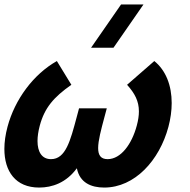

<svg xmlns="http://www.w3.org/2000/svg" viewBox="-31 -830 856 865"><path d="M615.5 -810H514.5L379.3 -615H480.3ZM664.2 -555 541.5 -448C576 -409.6 594.8 -374.8 594.8 -328.1C594.8 -309 591.7 -288 585.2 -264C563 -181 513.8 -113 453.8 -113C422.5 -113 411.2 -131.5 411.2 -162.9C411.2 -196.8 424.3 -245.5 439.4 -302L450.1 -342H325.1L314.4 -302C286 -196 264.8 -113 198.8 -113C157.8 -113 138 -145.4 138 -194.7C138 -215.2 141.5 -238.7 148.2 -264C169.7 -344 210.5 -392 290.5 -448L225.2 -555C119.1 -495 35.8 -382 2.9 -259C-6.5 -224 -11.3 -190.2 -11.3 -159C-11.3 -58.4 38.6 15 145.5 15C204 15 267.2 -6.5 315.3 -72C328.2 -6.5 380 15 438.5 15C576.5 15 687.4 -108 727.6 -258C737.5 -295 742.5 -331.4 742.5 -365.9C742.5 -444.2 716.7 -512.6 664.2 -555Z"/></svg>

Font: Manrope
Style: ExtraBoldItalic
Weight: 800
Italic angle: -15°
Designer: Mikhail Sharanda
Foundry: Mikhail Sharanda
Version: Version 4.502;hotconv 1.0.109;makeotfexe 2.5.65596